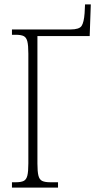

<svg xmlns="http://www.w3.org/2000/svg" viewBox="-20 -847 452 867"><path d="M34 0V-24H51Q75 -24 87 -30Q99 -36 103.5 -54Q108 -72 108 -109V-605Q108 -642 103.5 -660Q99 -678 87 -684Q75 -690 51 -690H34V-714H298Q338 -714 348.5 -730Q359 -746 362 -787L364 -827H390L385 -684H149V-108Q149 -72 153.5 -54Q158 -36 170.5 -30Q183 -24 207 -24H242V0Z"/></svg>

Font: Noto Serif ExtraCondensed ExtraLight
Style: Regular
Weight: 200
Width: 2
Designer: Monotype Design Team
Foundry: Monotype Imaging Inc.
Version: Version 2.015